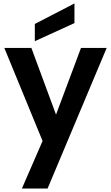

<svg xmlns="http://www.w3.org/2000/svg" viewBox="-20 -832 645 1114"><path d="M450 -554C450 -554 305 -167 305 -167C305 -167 162 -554 162 -554C162 -554 5 -554 5 -554C5 -554 227 -14 227 -14C227 -14 107 262 107 262C107 262 256 262 256 262C256 262 599 -554 599 -554C599 -554 450 -554 450 -554ZM412 -812C412 -812 182 -693 182 -693C182 -693 182 -593 182 -593C182 -593 412 -698 412 -698C412 -698 412 -812 412 -812Z"/></svg>

Font: Girnar Poppins
Style: SemiBold
Weight: 500
Designer: Ninad Kale (Devanagari), Jonny Pinhorn (Latin)
Foundry: Indian Type Foundry
Version: ""